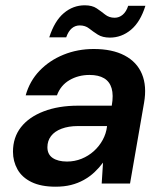

<svg xmlns="http://www.w3.org/2000/svg" viewBox="-20 -693 621 725"><path d="M190 12Q135 12 99 -5.5Q63 -23 46 -53.5Q29 -84 29 -120Q29 -174 59 -212.5Q89 -251 145 -272.5Q201 -294 275 -294H402Q409 -334 401.5 -359.5Q394 -385 373 -397.5Q352 -410 318 -410Q276 -410 242.5 -390.5Q209 -371 195 -333H77Q92 -387 129.5 -426Q167 -465 220 -486.5Q273 -508 334 -508Q404 -508 450.5 -483.5Q497 -459 516 -413.5Q535 -368 524 -305L471 0H364L369 -79Q355 -60 337 -43Q319 -26 296.5 -13.5Q274 -1 248 5.5Q222 12 190 12ZM233 -83Q262 -83 288 -93.5Q314 -104 334.5 -122.5Q355 -141 368 -165Q381 -189 384 -215V-217H274Q239 -217 212.5 -207Q186 -197 172.5 -179Q159 -161 159 -137Q159 -110 179 -96.5Q199 -83 233 -83ZM166 -552Q186 -614 221 -643.5Q256 -673 300 -673Q328 -673 345 -661.5Q362 -650 377 -638Q392 -626 413 -626Q430 -626 443.5 -637.5Q457 -649 464 -671H529Q510 -610 474.5 -580.5Q439 -551 395 -551Q367 -551 349 -562.5Q331 -574 316.5 -585.5Q302 -597 281 -597Q264 -597 251 -586Q238 -575 230 -552Z"/></svg>

Font: DM Sans 24pt SemiBold
Style: Italic
Weight: 600
Italic angle: -10°
Designer: Colophon Foundry, Jonny Pinhorn
Foundry: Colophon Foundry
Version: Version 4.004;gftools[0.9.30]